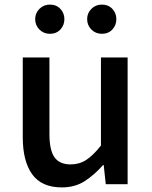

<svg xmlns="http://www.w3.org/2000/svg" viewBox="-20 -801 660 835"><path d="M249 14Q161 14 120 -43Q79 -100 79 -204V-551H195V-218Q195 -148 217 -117Q239 -86 287 -86Q325 -86 355 -105.5Q385 -125 419 -168V-551H535V0H440L431 -83H428Q390 -40 348 -13Q306 14 249 14ZM197 -654Q170 -654 151.5 -672.5Q133 -691 133 -718Q133 -744 151.5 -762.5Q170 -781 197 -781Q225 -781 242.5 -762.5Q260 -744 260 -718Q260 -691 242.5 -672.5Q225 -654 197 -654ZM423 -654Q396 -654 377.5 -672.5Q359 -691 359 -718Q359 -744 377.5 -762.5Q396 -781 423 -781Q451 -781 468.5 -762.5Q486 -744 486 -718Q486 -691 468.5 -672.5Q451 -654 423 -654Z"/></svg>

Font: Noto Sans KR Thin Medium
Style: Regular
Weight: 500
Version: Version 2.004-H2;hotconv 1.0.118;makeotfexe 2.5.65603